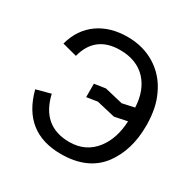

<svg xmlns="http://www.w3.org/2000/svg" viewBox="-168 -906 1071 1079"><g transform="rotate(30 368.0 -366.0)"><path d="M326 -422 398 -433 516 -405 594 -422Q589 -530 530 -594Q468 -660 360 -660Q200 -660 160 -507L65 -532Q93 -636 173 -692Q250 -745 360 -745Q461 -745 539 -697Q620 -647 661 -557Q680 -517 689 -472Q698 -427 699 -375V-363Q699 -205 620 -99Q535 13 362 13Q119 13 56 -230L149 -255Q192 -69 369 -69Q476 -69 538 -150Q593 -222 598 -335L516 -318L396 -346L326 -335Z"/></g></svg>

Font: MongolianScript
Style: Regular
Weight: 400
Designer: Bolorsoft LLC, NUM
Foundry: Bolorsoft LLC
Version: Version 3.2